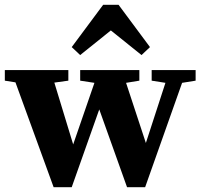

<svg xmlns="http://www.w3.org/2000/svg" viewBox="-27 -773 836 795"><path d="M601 -439V-483H783V-439L727 -430L574 2H499L384 -320L270 2H195L37 -432L-7 -439V-483H256V-439L198 -431L276 -175L364 -430L305 -439V-483H550V-439L495 -430L577 -181L658 -430ZM559 -545 432 -647 305 -545 270 -578 400 -753H464L594 -578Z"/></svg>

Font: Source Serif 4
Style: Bold
Weight: 700
Designer: Frank Grießhammer
Foundry: Adobe
Version: Version 4.005;hotconv 1.1.0;makeotfexe 2.6.0